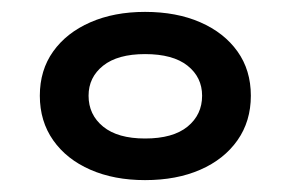

<svg xmlns="http://www.w3.org/2000/svg" viewBox="-20 -678 488 323"><path d="M224 -375Q172 -375 132 -392.5Q92 -410 69.5 -442Q47 -474 47 -517Q47 -560 69.5 -591.5Q92 -623 132 -640.5Q172 -658 224 -658Q277 -658 317 -640.5Q357 -623 379.5 -591.5Q402 -560 402 -517Q402 -474 379.5 -442Q357 -410 317 -392.5Q277 -375 224 -375ZM224 -445Q271 -445 295.5 -465Q320 -485 320 -517Q320 -548 295.5 -567.5Q271 -587 224 -587Q178 -587 153.5 -567.5Q129 -548 129 -517Q129 -485 153.5 -465Q178 -445 224 -445Z"/></svg>

Font: Syne Modified
Style: Bold
Weight: 700
Designer: Lucas Descroix
Foundry: Bonjour Monde
Version: Version 2.200